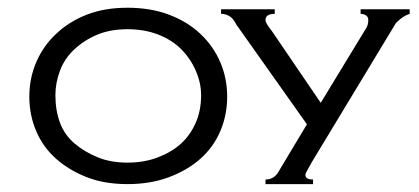

<svg xmlns="http://www.w3.org/2000/svg" viewBox="-20 -465 1067 489"><path d="M304.7 -390.6Q261.7 -390.6 228.5 -377Q195.3 -363.3 169.9 -339.8Q144.5 -316.4 132.8 -285.2Q121.1 -253.9 121.1 -222.7Q121.1 -183.6 132.8 -152.3Q144.5 -121.1 169.9 -99.6Q195.3 -78.1 228.5 -64.5Q261.7 -50.8 304.7 -50.8Q347.7 -50.8 382.8 -64.5Q418 -78.1 441.4 -99.6Q464.8 -121.1 478.5 -152.3Q492.2 -183.6 492.2 -222.7Q492.2 -253.9 478.5 -285.2Q464.8 -316.4 441.4 -339.8Q418 -363.3 382.8 -377Q347.7 -390.6 304.7 -390.6ZM304.7 -445.3Q363.3 -445.3 410.2 -427.7Q457 -410.2 490.2 -378.9Q523.4 -347.7 541 -306.6Q558.6 -265.6 558.6 -218.8Q558.6 -171.9 541 -130.9Q523.4 -89.8 490.2 -60.5Q457 -31.2 410.2 -13.7Q363.3 3.9 304.7 3.9Q246.1 3.9 201.2 -13.7Q156.2 -31.2 123 -60.5Q89.8 -89.8 72.3 -130.9Q54.7 -171.9 54.7 -218.8Q54.7 -265.6 72.3 -306.6Q89.8 -347.7 123 -378.9Q156.2 -410.2 201.2 -427.7Q246.1 -445.3 304.7 -445.3ZM1023.4 -429.7Q1011.7 -425.8 1003.9 -419.9Q996.1 -414.1 988.3 -406.2L773.4 -50.8Q769.5 -43 763.7 -33.2Q757.8 -23.4 757.8 -19.5Q757.8 -7.8 777.3 -7.8V3.9H656.2V-7.8Q679.7 -7.8 691.4 -31.2L761.7 -148.4L582 -402.3Q574.2 -418 564.5 -423.8Q554.7 -429.7 543 -429.7V-441.4H679.7V-429.7Q656.2 -429.7 656.2 -414.1Q656.2 -406.2 671.9 -386.7L796.9 -203.1L906.2 -382.8Q914.1 -394.5 916 -400.4Q918 -406.2 918 -414.1Q918 -421.9 912.1 -425.8Q906.2 -429.7 898.4 -429.7V-441.4H1023.4Z"/></svg>

Font: 和音 by 宁静之雨，公众号njzyshare
Style: Regular
Weight: 400
Designer: Steve Matteson
Foundry: Ascender Corporation
Version: Version 6.00;June 8, 2018;FontCreator 11.0.0.2388 32-bit